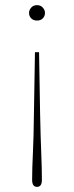

<svg xmlns="http://www.w3.org/2000/svg" viewBox="-20 -503 289 747"><path d="M124 -483Q138 -483 146.5 -473.5Q155 -464 155 -453Q155 -440 146.5 -431.5Q138 -423 124 -423Q110 -423 101.5 -431.5Q93 -440 93 -453Q93 -464 101.5 -473.5Q110 -483 124 -483ZM124 224Q105 224 105 197Q105 153 108 93Q111 33 112 -61L116 -300H132L136 -61Q138 33 140.5 93Q143 153 143 197Q143 224 124 224Z"/></svg>

Font: Source Serif 4 ExtraLight
Style: Regular
Weight: 200
Designer: Frank Grießhammer
Foundry: Adobe
Version: Version 4.005;hotconv 1.1.0;makeotfexe 2.6.0